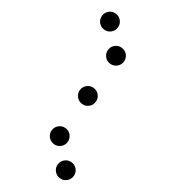

<svg xmlns="http://www.w3.org/2000/svg" viewBox="-73 -720 694 757"><g transform="rotate(-10 273.5 -341.5)"><path d="M449.2 -615.2Q449.2 -599.1 437.7 -587.6Q426.3 -576.2 410.2 -576.2Q394 -576.2 382.6 -587.6Q371.1 -599.1 371.1 -615.2Q371.1 -631.3 382.6 -642.8Q394 -654.3 410.2 -654.3Q426.3 -654.3 437.7 -642.8Q449.2 -631.3 449.2 -615.2ZM449.2 -478.5Q449.2 -462.4 437.7 -450.9Q426.3 -439.5 410.2 -439.5Q394 -439.5 382.6 -450.9Q371.1 -462.4 371.1 -478.5Q371.1 -494.6 382.6 -506.1Q394 -517.6 410.2 -517.6Q426.3 -517.6 437.7 -506.1Q449.2 -494.6 449.2 -478.5ZM312.5 -341.8Q312.5 -325.7 301 -314.2Q289.6 -302.7 273.4 -302.7Q257.3 -302.7 245.8 -314.2Q234.4 -325.7 234.4 -341.8Q234.4 -357.9 245.8 -369.4Q257.3 -380.9 273.4 -380.9Q289.6 -380.9 301 -369.4Q312.5 -357.9 312.5 -341.8ZM175.8 -205.1Q175.8 -189 164.3 -177.5Q152.8 -166 136.7 -166Q120.6 -166 109.1 -177.5Q97.7 -189 97.7 -205.1Q97.7 -221.2 109.1 -232.7Q120.6 -244.1 136.7 -244.1Q152.8 -244.1 164.3 -232.7Q175.8 -221.2 175.8 -205.1ZM175.8 -68.4Q175.8 -52.2 164.3 -40.8Q152.8 -29.3 136.7 -29.3Q120.6 -29.3 109.1 -40.8Q97.7 -52.2 97.7 -68.4Q97.7 -84.5 109.1 -95.9Q120.6 -107.4 136.7 -107.4Q152.8 -107.4 164.3 -95.9Q175.8 -84.5 175.8 -68.4Z"/></g></svg>

Font: DatDot Light
Style: Regular
Weight: 300
Designer: GGBot
Version: 1.00